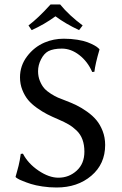

<svg xmlns="http://www.w3.org/2000/svg" viewBox="-20 -832 546 862"><path d="M242.2 -34.2Q289.6 -34.2 324.2 -65.7Q358.9 -97.2 358.9 -150.9Q358.9 -181.6 350.3 -205.1Q341.8 -228.5 324.5 -245.4Q307.1 -262.2 288.3 -273.2Q269.5 -284.2 242.2 -295.9Q213.4 -308.1 191.9 -319.1Q170.4 -330.1 146 -347.4Q121.6 -364.7 106.2 -383.3Q90.8 -401.9 80.3 -428.2Q69.8 -454.6 69.8 -484.9Q69.8 -537.1 101.6 -579.1Q133.3 -621.1 180.2 -641.1Q220.7 -658.2 266.1 -658.2Q298.8 -658.2 327.4 -653.6Q356 -648.9 373 -642.3Q390.1 -635.7 402.6 -628.9Q415 -622.1 419.9 -617.2L424.8 -612.8L426.8 -609.9Q407.7 -544.9 403.8 -509.8L394 -508.8Q373.5 -555.7 336.2 -584.7Q298.8 -613.8 257.8 -613.8Q219.7 -613.8 196.8 -602.1Q177.2 -591.3 164.1 -565.4Q150.9 -539.6 150.9 -512.2Q150.9 -488.3 159.2 -468.3Q167.5 -448.2 178.7 -435.5Q189.9 -422.9 208.5 -411.1Q227.1 -399.4 240.2 -393.8Q253.4 -388.2 272.9 -380.9Q300.3 -370.6 323 -359.6Q345.7 -348.6 370.8 -330.8Q396 -313 412.8 -292.7Q429.7 -272.5 440.9 -243.7Q452.1 -214.8 452.1 -181.2Q452.1 -95.7 390.1 -43Q328.1 9.8 233.9 9.8Q201.2 9.8 170.4 5.1Q139.6 0.5 118.9 -6.1Q98.1 -12.7 82 -19.5Q66.4 -25.4 59.1 -30.3L51.8 -35.2L49.8 -38.1Q51.3 -43 56.2 -60.8Q61 -78.6 63.5 -88.1Q65.9 -97.7 68.8 -113Q71.8 -128.4 73.2 -141.1L83 -142.1Q106 -97.7 153.1 -65.9Q200.2 -34.2 242.2 -34.2ZM250 -812Q290.5 -762.7 351.1 -717.8L335 -696.8Q274.4 -725.1 229 -758.8Q178.2 -721.7 122.1 -696.8L107.9 -717.8Q151.9 -751 207 -812Z"/></svg>

Font: Linux Biolinum
Style: Regular
Weight: 400
Designer: Philipp H. Poll
Foundry: Philipp H. Poll
Version: Version 0.6.4